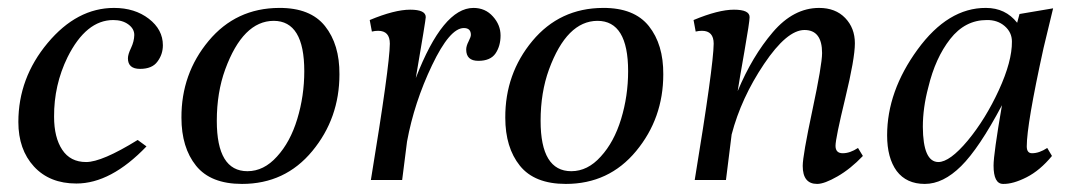

<svg xmlns="http://www.w3.org/2000/svg" viewBox="-20 -450 2676 480"><path d="M265.1 -430.2Q316.9 -430.2 352.1 -403.1Q387.2 -376 387.2 -336.9Q387.2 -314 373.5 -295.9Q360.4 -277.8 330.1 -277.8Q299.8 -277.8 299.8 -304.2Q299.8 -314 307.6 -330.1Q315.4 -346.7 315.7 -362.3Q315.9 -377.9 301 -388.9Q286.1 -399.9 263.2 -399.9Q195.3 -399.9 148.9 -307.1Q114.7 -237.3 115.2 -158.2Q115.2 -106.4 135.5 -75.7Q155.8 -44.9 195.3 -44.9Q234.9 -44.9 324.2 -100.1L346.2 -84Q257.3 8.8 170.9 8.8Q104 8.8 64.9 -33.7Q25.9 -76.2 25.9 -145Q25.9 -254.9 99.1 -342.5Q172.4 -430.2 265.1 -430.2Z M543 -276.4Q522 -218.8 522 -147.9Q522 -22 598.6 -22Q639.6 -22 672.4 -58.6Q705.6 -94.7 723.1 -152.3Q740.7 -210 740.7 -272Q740.7 -397.9 664.1 -397.9Q587.4 -397.5 543 -276.4ZM677.7 -430.2Q755.9 -430.7 792.5 -384.8Q829.1 -338.9 828.6 -264.2Q828.6 -154.3 760.7 -72.3Q692.9 9.8 585 9.8Q506.8 9.8 470.2 -35.6Q433.6 -81.1 433.6 -155.8Q433.1 -265.6 501.5 -347.7Q569.8 -429.7 677.7 -430.2Z M1163.6 -430.2Q1193.4 -430.2 1212.4 -408.7Q1231.4 -387.7 1231.4 -361.3Q1231.4 -335 1218.8 -316.4Q1206.1 -297.9 1175.8 -297.9Q1145.5 -297.9 1145.5 -326.2Q1145.5 -335 1151.4 -346.4Q1157.2 -357.9 1157.2 -362.8Q1157.2 -379.9 1139.6 -379.9Q1104.5 -379.9 1060.1 -286.9Q1015.6 -193.8 997.6 -96.2L985.4 0H907.2Q954.1 -285.2 954.6 -340.8Q954.6 -373 925.3 -373Q917.5 -373 909.7 -371.1L904.3 -399.9Q966.3 -425.8 1005.4 -425.8Q1044.4 -425.8 1044.4 -407.2Q1044.4 -400.4 1019.5 -254.9Q1087.4 -430.2 1163.6 -430.2Z M1352.5 -276.4Q1331.5 -218.8 1331.5 -147.9Q1331.5 -22 1408.2 -22Q1449.2 -22 1481.9 -58.6Q1515.1 -94.7 1532.7 -152.3Q1550.3 -210 1550.3 -272Q1550.3 -397.9 1473.6 -397.9Q1397 -397.5 1352.5 -276.4ZM1487.3 -430.2Q1565.4 -430.7 1602.1 -384.8Q1638.7 -338.9 1638.2 -264.2Q1638.2 -154.3 1570.3 -72.3Q1502.4 9.8 1394.5 9.8Q1316.4 9.8 1279.8 -35.6Q1243.2 -81.1 1243.2 -155.8Q1242.7 -265.6 1311 -347.7Q1379.4 -429.7 1487.3 -430.2Z M2022.9 9.8Q1986.8 9.8 1986.8 -35.2Q1986.8 -61 2011 -174.6Q2035.2 -288.1 2035.2 -317.4Q2035.2 -375 1991.2 -375Q1947.3 -375 1890.1 -290Q1833 -205.1 1809.1 -113.8L1794.9 0H1716.8Q1763.7 -285.2 1764.2 -340.8Q1764.2 -373 1734.9 -373Q1727.1 -373 1719.2 -371.1L1713.9 -399.9Q1775.9 -425.8 1814.9 -425.8Q1854 -425.8 1854 -407.2Q1854 -395.5 1841.1 -321.8Q1828.1 -248 1824.2 -222.2Q1860.4 -309.1 1912.1 -369.6Q1963.9 -430.2 2027.8 -430.2Q2068.8 -430.2 2093 -405Q2117.2 -379.9 2117.2 -341.8Q2117.2 -303.7 2093 -203.9Q2068.8 -104 2068.8 -85.4Q2068.8 -66.9 2086.9 -66.9Q2105 -66.9 2125 -80.1L2137.2 -60.1Q2106.4 -27.8 2073.7 -9Q2041 9.8 2022.9 9.8Z M2446.8 -399.9Q2392.6 -399.9 2355.5 -352.5Q2318.4 -305.2 2300.8 -231.9Q2287.1 -180.7 2287.1 -132.8Q2287.6 -45.4 2325.7 -44.9Q2354.5 -44.9 2399.4 -98.6Q2443.8 -152.3 2477.1 -224.6Q2510.3 -296.9 2509.8 -346.2Q2509.8 -369.1 2491.7 -384.8Q2473.6 -400.4 2446.8 -399.9ZM2560.1 -66.9Q2578.1 -66.9 2598.1 -80.1L2609.9 -60.1Q2580.1 -23.9 2546.4 -6.8Q2512.7 10.3 2487.8 9.8Q2463.9 9.8 2463.9 -36.1Q2463.9 -64.9 2484.9 -187Q2427.7 -79.1 2382.8 -34.7Q2337.9 9.8 2292 9.8Q2246.1 9.8 2221.7 -22.5Q2197.8 -55.2 2197.8 -111.8Q2197.8 -221.7 2273.9 -326.2Q2350.1 -430.7 2444.8 -430.2Q2493.7 -430.2 2522.9 -393.1L2528.8 -415L2612.8 -429.2L2588.9 -330.1Q2546.9 -139.2 2546.9 -84Q2546.9 -66.9 2560.1 -66.9Z"/></svg>

Font: Unna-Italic
Style: Italic
Weight: 400
Italic angle: -8°
Designer: Jorge de Buen U.
Foundry: Omnibus-Type
Version: Version 2.006;PS 002.006;hotconv 1.0.70;makeotf.lib2.5.58329